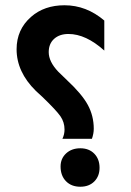

<svg xmlns="http://www.w3.org/2000/svg" viewBox="-20 -687 496 729"><path d="M217 -160Q225 -177 225 -195Q225 -223 209.5 -245.5Q194 -268 141 -319Q126 -333 116 -342Q43 -414 43 -500Q43 -575 98 -623Q148 -667 225 -667Q308 -667 376 -609V-495Q306 -558 240 -558Q206 -558 185.5 -539.5Q165 -521 165 -489Q165 -453 201 -415Q208 -408 234 -383Q291 -330 313.5 -288.5Q336 -247 336 -198Q336 -180 329 -160ZM285 22Q251 22 230.5 1Q210 -20 210 -55Q210 -85 231 -104.5Q252 -124 285 -124Q318 -124 338 -103.5Q358 -83 358 -50Q358 -18 338 2Q318 22 285 22Z"/></svg>

Font: Space Grotesk SemiBold
Style: Regular
Weight: 600
Designer: Florian Karsten
Foundry: Florian Karsten
Version: Version 2.000